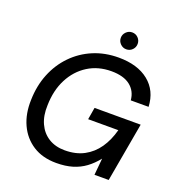

<svg xmlns="http://www.w3.org/2000/svg" viewBox="-155 -1012 1078 1154"><g transform="rotate(20 383.5 -435.0)"><path d="M332 12Q244 12 182.5 -27.5Q121 -67 89.5 -135.5Q58 -204 61 -292Q63 -384 94 -460.5Q125 -537 180 -593.5Q235 -650 308.5 -681Q382 -712 470 -712Q591 -712 662.5 -654.5Q734 -597 739 -495H625Q620 -553 577.5 -586.5Q535 -620 457 -620Q372 -620 307 -579Q242 -538 204.5 -465.5Q167 -393 165 -297Q162 -230 184.5 -180.5Q207 -131 250.5 -104Q294 -77 354 -77Q425 -77 477 -105Q529 -133 563.5 -183Q598 -233 616 -301H423L436 -378H731L664 0H573L583 -107Q552 -68 516 -41.5Q480 -15 435 -1.5Q390 12 332 12ZM494 -774Q472 -774 456 -790Q440 -806 440 -828Q440 -850 456 -866Q472 -882 494 -882Q517 -882 532.5 -866Q548 -850 548 -828Q548 -806 532.5 -790Q517 -774 494 -774Z"/></g></svg>

Font: DM Sans 17pt Medium
Style: Italic
Weight: 500
Italic angle: -10°
Version: Version 4.004;gftools[0.9.30]